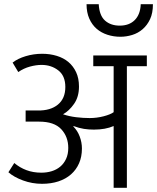

<svg xmlns="http://www.w3.org/2000/svg" viewBox="-20 -894 748 914"><path d="M708 -874Q708 -832 694.5 -803Q681 -774 659 -755Q637 -736 609 -727.5Q581 -719 553 -719Q521 -719 491.5 -728.5Q462 -738 440 -757Q418 -776 405 -805.5Q392 -835 392 -874H450Q453 -820 480 -796Q507 -772 550 -772Q595 -772 621.5 -798.5Q648 -825 650 -874ZM40 -596Q64 -615 102 -626.5Q140 -638 181 -638Q218 -638 250.5 -628Q283 -618 306 -598.5Q329 -579 342.5 -550Q356 -521 356 -482Q356 -433 332.5 -399.5Q309 -366 280 -350Q309 -340 342.5 -336Q376 -332 407 -332Q441 -332 473.5 -340.5Q506 -349 521 -360V-579H424V-630H679V-579H584V0H521V-294Q482 -277 427 -277Q402 -277 379.5 -280.5Q357 -284 330 -294L329 -292Q349 -272 359.5 -244Q370 -216 370 -187Q370 -148 356.5 -117Q343 -86 318 -64Q293 -42 258 -30.5Q223 -19 180 -19Q133 -19 89.5 -35Q46 -51 20 -74L48 -118Q74 -96 106 -84Q138 -72 177 -72Q203 -72 226 -79Q249 -86 266.5 -100.5Q284 -115 294.5 -137.5Q305 -160 305 -190Q305 -243 271.5 -279Q238 -315 166 -315H102V-368H160Q220 -367 255.5 -396Q291 -425 291 -480Q291 -533 257.5 -559Q224 -585 178 -585Q152 -585 122.5 -577Q93 -569 67 -551Z"/></svg>

Font: Ek Mukta Light
Style: Regular
Weight: 300
Designer: Girish Dalvi and Yashodeep Gholap
Foundry: Ek Type
Version: Version 2.538;PS 1.002;hotconv 16.6.51;makeotf.lib2.5.65220;